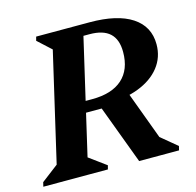

<svg xmlns="http://www.w3.org/2000/svg" viewBox="-129 -796 922 902"><g transform="rotate(-15 332.5 -345.0)"><path d="M-27 0 -22 -21 105 -118 50 -39 192 -651 227 -571 118 -671 123 -690H351L200 -39L165 -112L292 -19L287 0ZM439 0 321 -316 462 -349 584 -20 533 -107 638 -20 633 0ZM199 -284V-338H301Q397 -338 448 -383.5Q499 -429 499 -515Q499 -576 466.5 -606Q434 -636 368 -636H268V-690H383Q517 -690 588.5 -643Q660 -596 660 -509Q660 -446 622.5 -398.5Q585 -351 517 -325Q449 -299 358 -299V-284Z"/></g></svg>

Font: Platypi Light SemiBold
Style: Italic
Weight: 600
Italic angle: -13°
Version: Version 1.200